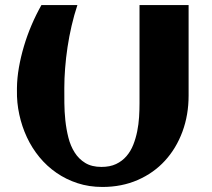

<svg xmlns="http://www.w3.org/2000/svg" viewBox="-20 -723 836 758"><path d="M285.6 -703.1Q272.5 -663.6 262.7 -621.3Q252.9 -579.1 246.6 -536.9Q240.2 -494.6 237.1 -453.6Q233.9 -412.6 233.9 -376Q233.9 -349.1 234.1 -315.7Q234.4 -282.2 238 -247.6Q241.7 -212.9 250 -179.9Q258.3 -147 274.7 -121.1Q291 -95.2 316.7 -79.6Q342.3 -64 380.4 -64Q414.1 -64 438.2 -75.4Q462.4 -86.9 479.2 -106.4Q496.1 -126 506.1 -151.4Q516.1 -176.8 521.7 -204.6Q527.3 -232.4 529.1 -261Q530.8 -289.6 530.8 -315.4V-703.1H724.6V-345.7Q724.6 -269 700.2 -203.1Q675.8 -137.2 631.3 -88.6Q586.9 -40 523.9 -12.5Q460.9 15.1 384.3 15.1Q331.5 15.1 286.1 0.2Q240.7 -14.6 202.9 -40.8Q165 -66.9 135.5 -102.8Q106 -138.7 86.2 -181.2Q66.4 -223.6 56.2 -270.8Q45.9 -317.9 46.9 -366.2V-376Q47.4 -415 54.7 -456.8Q62 -498.5 74.5 -540.5Q86.9 -582.5 104.5 -623.8Q122.1 -665 143.6 -703.1Z"/></svg>

Font: Aclonica
Style: Regular
Weight: 400
Designer: Astigmatic (AOETI)
Foundry: Astigmatic (AOETI)
Version: Version 1.000